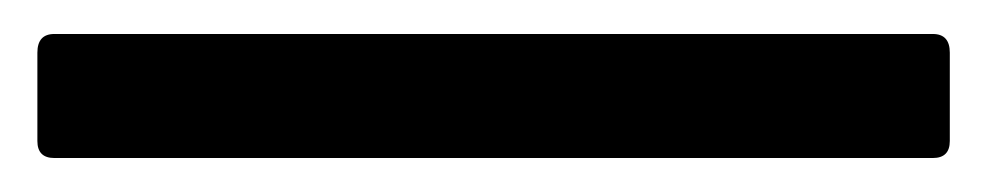

<svg xmlns="http://www.w3.org/2000/svg" viewBox="-20 41 581 113"><path d="M12 134Q2 134 2 124V72Q2 61 12 61H529Q539 61 539 72V124Q539 134 529 134Z"/></svg>

Font: Sofia Sans Medium
Style: Regular
Weight: 500
Designer: Botio Nikoltchev, Ani Petrova
Foundry: lettersoup
Version: Version 4.101; ttfautohint (v1.8.4.7-5d5b)